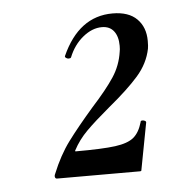

<svg xmlns="http://www.w3.org/2000/svg" viewBox="-35 -762 347 392"><g transform="rotate(-5 138.0 -566.0)"><path d="M64 -413Q79 -450 99 -477Q119 -504 152 -542Q182 -575 197.5 -598.5Q213 -622 217 -650Q218 -654 218 -662Q218 -681 209.5 -692Q201 -703 185 -703Q165 -703 146 -687.5Q127 -672 117 -647Q116 -645 112 -645Q109 -645 106.5 -647Q104 -649 105 -651Q140 -729 209 -729Q242 -729 259 -712Q276 -695 276 -667Q276 -656 275 -651Q269 -621 247 -596Q225 -571 186 -539Q155 -513 137.5 -495.5Q120 -478 109 -457Q108 -455 110 -455Q165 -455 191 -458.5Q217 -462 229 -472Q241 -482 247 -503Q247 -506 251 -506Q254 -506 256.5 -504.5Q259 -503 258 -500L240 -405Q240 -403 237 -403H67Q64 -403 63 -406Q62 -409 64 -413Z"/></g></svg>

Font: Cormorant Garamond SemiBold
Style: Italic
Weight: 600
Italic angle: -10°
Designer: Christian Thalmann (Catharsis Fonts)
Foundry: Catharsis Fonts
Version: Version 4.000